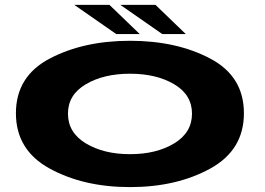

<svg xmlns="http://www.w3.org/2000/svg" viewBox="-20 -759 1082 784"><path d="M511 5Q321.5 5 183.2 -70.5Q45 -146 45 -296.5Q45 -447.5 183.2 -520Q321.5 -592.5 511 -592.5Q700.5 -592.5 838.2 -520Q976 -447.5 976 -296.5Q976 -146 838.2 -70.5Q700.5 5 511 5ZM511 -129.5Q618.5 -129.5 691.2 -173.5Q764 -217.5 764 -295Q764 -372 691.2 -415Q618.5 -458 511 -458Q403.5 -458 330.5 -415Q257.5 -372 257.5 -295Q257.5 -217.5 330.5 -173.5Q403.5 -129.5 511 -129.5ZM642.5 -620 471.5 -739H615L738.5 -620ZM454.5 -620 283.5 -739H427L550.5 -620Z"/></svg>

Font: Anybody UltraExpanded Regular
Style: Bold
Weight: 700
Width: 9
Designer: Tyler Finck
Foundry: Etcetera Type Company
Version: Version 1.010; ttfautohint (v1.8.3) -l 8 -r 50 -G 200 -x 14 